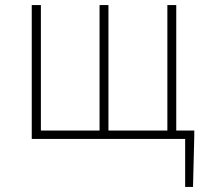

<svg xmlns="http://www.w3.org/2000/svg" viewBox="-20 -547 813 756"><path d="M674 -33V-527H639V-33H407V-527H372V-33H141V-527H105V0H709V189H740L745 -13V-33Z"/></svg>

Font: Source Han Sans CN ExtraLight
Style: Regular
Weight: 250
Designer: Ryoko NISHIZUKA (kana & ideographs); Paul D. Hunt (Latin, Greek & Cyrillic); Wenlong ZHANG (bopomofo); Sandoll Communica
Foundry: Adobe Systems Incorporated
Version: Version 1.004;PS 1.004;hotconv 16.6.51;makeotf.lib2.5.65220